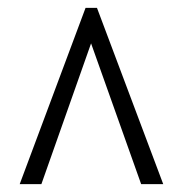

<svg xmlns="http://www.w3.org/2000/svg" viewBox="-20 -734 465 487"><path d="M30 -267 197 -714H226L394 -267H338L211 -624L85 -267Z"/></svg>

Font: Noto Serif Khmer ExtraCondensed
Style: Regular
Weight: 400
Width: 2
Designer: Danh Hong and the Monotype Design Team
Foundry: Monotype Imaging Inc.
Version: Version 2.004